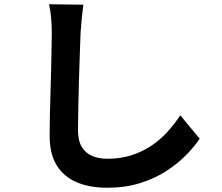

<svg xmlns="http://www.w3.org/2000/svg" viewBox="-20 -815 1040 901"><path d="M371 -793Q367 -762 363.5 -726Q360 -690 358 -660Q357 -619 354.5 -560.5Q352 -502 350.5 -438Q349 -374 347.5 -312Q346 -250 346 -204Q346 -154 364.5 -124.5Q383 -95 414 -82.5Q445 -70 484 -70Q546 -70 597 -86.5Q648 -103 690 -131Q732 -159 765.5 -196Q799 -233 826 -274L917 -164Q893 -128 854 -88Q815 -48 761.5 -13Q708 22 638 44Q568 66 483 66Q401 66 340.5 40.5Q280 15 246.5 -38.5Q213 -92 213 -177Q213 -218 214 -270.5Q215 -323 217 -380Q219 -437 220 -491.5Q221 -546 222 -590Q223 -634 223 -660Q223 -696 220 -730.5Q217 -765 210 -795Z"/></svg>

Font: Noto Sans KR
Style: Bold
Weight: 700
Designer: Ryoko NISHIZUKA  (kana, bopomofo & ideographs); Paul D. Hunt (Latin, Greek & Cyrillic); Sandoll Communications , Soo-you
Foundry: Adobe
Version: Version 2.004-H2;hotconv 1.0.118;makeotfexe 2.5.65603